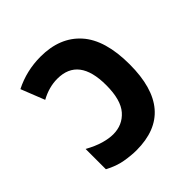

<svg xmlns="http://www.w3.org/2000/svg" viewBox="-155 -678 810 810"><g transform="rotate(-45 250.0 -273.0)"><path d="M209 10Q445 10 445 -267Q445 -413 381 -484.5Q317 -556 202 -556Q118 -556 45 -519L87 -413Q136 -440 186 -440Q313 -440 313 -275Q313 -187 278 -147Q243 -107 187 -107Q162 -107 130.5 -116Q99 -125 61 -146V-25Q102 -3 140.5 3.5Q179 10 209 10Z"/></g></svg>

Font: Noto Sans Mono UI Condensed
Style: Bold
Weight: 700
Width: 3
Designer: Monotype Design team
Foundry: Monotype Imaging Inc.
Version: 1.000